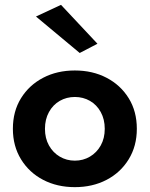

<svg xmlns="http://www.w3.org/2000/svg" viewBox="-20 -760 616 790"><path d="M33 -230Q33 -159 66.5 -104.5Q100 -50 157.5 -20Q215 10 288 10Q361 10 418.5 -20Q476 -50 509.5 -104.5Q543 -159 543 -230Q543 -302 509.5 -356Q476 -410 418.5 -440Q361 -470 288 -470Q215 -470 157.5 -440Q100 -410 66.5 -356Q33 -302 33 -230ZM165 -230Q165 -269 181.5 -299Q198 -329 226 -345Q254 -361 288 -361Q322 -361 350 -345Q378 -329 394.5 -299Q411 -269 411 -230Q411 -191 394.5 -161.5Q378 -132 350 -115.5Q322 -99 288 -99Q254 -99 226 -115.5Q198 -132 181.5 -161.5Q165 -191 165 -230ZM128 -692 308 -542 381 -580 231 -740Z"/></svg>

Font: Jost SemiBold
Style: Regular
Weight: 600
Version: Version 3.710